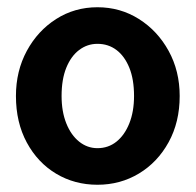

<svg xmlns="http://www.w3.org/2000/svg" viewBox="-20 -499 540 530"><path d="M249 11Q186 11 135 -19.5Q84 -50 54 -105.5Q24 -161 24 -234Q24 -303 54 -358.5Q84 -414 135 -446.5Q186 -479 249 -479Q312 -479 363.5 -446.5Q415 -414 445.5 -358.5Q476 -303 476 -234Q476 -162 445.5 -106.5Q415 -51 363.5 -20Q312 11 249 11ZM249 -90Q279 -90 301.5 -108Q324 -126 337 -158.5Q350 -191 350 -234Q350 -280 337 -312Q324 -344 301.5 -361Q279 -378 249 -378Q221 -378 198.5 -361Q176 -344 163 -312Q150 -280 150 -234Q150 -191 163 -158.5Q176 -126 198.5 -108Q221 -90 249 -90Z"/></svg>

Font: Inconsolata ExtraBold
Style: Regular
Weight: 800
Designer: Raph Levien, Cyreal, Brenton Simpson
Foundry: Raph Levien, Cyreal, Google
Version: Version 3.001